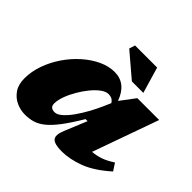

<svg xmlns="http://www.w3.org/2000/svg" viewBox="-179 -924 1131 1131"><g transform="rotate(45 386.0 -358.5)"><path d="M399 -80.5 456 -219H439Q394 -143.5 358.5 -97Q323 -50.5 292.2 -26.2Q261.5 -2 231.5 6.5Q201.5 15 167.5 15Q130 15 95 -1Q60 -17 37.2 -50Q14.5 -83 14.5 -134.5Q14.5 -192 35 -249.5Q55.5 -307 90.5 -358.5Q125.5 -410 170.8 -450.2Q216 -490.5 265.8 -513.8Q315.5 -537 364.5 -537Q459.5 -537 498.5 -430L567.5 -522H749.5L602.5 -109.5Q640 -113 672.2 -124.5Q704.5 -136 742.5 -161L772 -115.5Q687 -40 612.8 -12.5Q538.5 15 473.5 15Q413 15 394.8 -5.5Q376.5 -26 399 -80.5ZM243 -153.5Q243 -118.5 281.5 -118.5Q302 -118.5 326.2 -139.8Q350.5 -161 374.8 -195Q399 -229 420.8 -268.5Q442.5 -308 458.5 -344L480 -393Q469.5 -409 457.5 -414.2Q445.5 -419.5 431 -419.5Q409.5 -419.5 384.2 -401Q359 -382.5 334.2 -352.2Q309.5 -322 288.8 -286.2Q268 -250.5 255.5 -215.5Q243 -180.5 243 -153.5ZM570.5 -569H475L327 -695L338.5 -732H522.5Z"/></g></svg>

Font: Newsreader 6pt ExtraBold
Style: Italic
Weight: 800
Italic angle: -17°
Designer: Hugues Gentile
Foundry: Production Type
Version: Version 1.003; ttfautohint (v1.8.3)